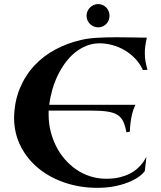

<svg xmlns="http://www.w3.org/2000/svg" viewBox="-20 -882 777 927"><path d="M669.9 -543.9Q655.8 -574.7 633.1 -598.6Q610.4 -622.6 582.3 -639.2Q554.2 -655.8 522.9 -664.3Q491.7 -672.9 460.9 -672.9Q427.2 -672.9 397.5 -660.9Q367.7 -648.9 342 -628.2Q316.4 -607.4 295.4 -578.9Q274.4 -550.3 258.5 -517.3Q242.7 -484.4 232.4 -448.2Q222.2 -412.1 217.8 -376H633.8Q623.5 -355.5 618.2 -332.8Q612.8 -310.1 610.4 -290.5Q607.4 -267.6 606.9 -246.1L590.8 -243.2Q584.5 -274.4 575.2 -294.9Q565.9 -315.4 547.4 -327.1Q528.8 -338.9 497.8 -343.5Q466.8 -348.1 417 -348.1H214.8V-327.1Q214.8 -287.6 224.1 -249.5Q233.4 -211.4 250.5 -177Q267.6 -142.6 292.5 -113.8Q317.4 -85 348.1 -63.7Q378.9 -42.5 415.5 -30.8Q452.1 -19 493.2 -19Q530.3 -19 558.6 -26.1Q586.9 -33.2 607.7 -43.9Q628.4 -54.7 642.6 -67.6Q656.7 -80.6 666 -92.3Q675.3 -104 679.9 -113Q684.6 -122.1 687 -125L679.2 -56.2Q668 -40.5 646.5 -26.1Q625 -11.7 595.5 -0.2Q565.9 11.2 529.3 18.1Q492.7 24.9 450.2 24.9Q368.7 24.9 296.1 1Q223.6 -22.9 168.7 -66.9Q113.8 -110.8 81.3 -173.1Q48.8 -235.4 47.9 -312Q49.3 -391.1 75.4 -454.3Q101.6 -517.6 145.3 -564.7Q189 -611.8 247.1 -642.8Q305.2 -673.8 371.1 -689Q405.8 -697.3 450.7 -699.7Q495.6 -702.1 541 -702.1Q585 -702.1 623.8 -701.2Q662.6 -700.2 689 -700.2Q683.6 -677.2 681.4 -659.4Q679.2 -641.6 679.2 -626Q679.2 -604 682.6 -585.2Q686 -566.4 691.9 -544.9ZM508.8 -806.2Q508.8 -794.4 504.6 -784.2Q500.5 -773.9 493.2 -766.4Q485.8 -758.8 475.8 -754.4Q465.8 -750 454.1 -750Q442.4 -750 432.1 -754.4Q421.9 -758.8 414.3 -766.4Q406.7 -773.9 402.3 -784.2Q397.9 -794.4 397.9 -806.2Q397.9 -817.4 402.3 -827.6Q406.7 -837.9 414.3 -845.5Q421.9 -853 432.1 -857.7Q442.4 -862.3 454.1 -862.3Q465.8 -862.3 475.8 -857.7Q485.8 -853 493.2 -845.5Q500.5 -837.9 504.6 -827.6Q508.8 -817.4 508.8 -806.2Z"/></svg>

Font: Uncial Antiqua
Style: Regular
Weight: 400
Version: Version 1.000